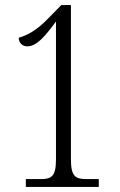

<svg xmlns="http://www.w3.org/2000/svg" viewBox="-20 -738 474 758"><path d="M82 0H370V-31H322C278 -31 260 -41 260 -109V-718H222L172 -667C122 -615 87 -599 54 -589C54 -568 69 -555 88 -555C125 -555 159 -596 201 -653V-109C201 -40 183 -31 139 -31H82Z"/></svg>

Font: Noto Serif Bengali ExtraCondensed Light
Style: Regular
Weight: 300
Width: 2
Designer: Juan Bruce, Universal Thirst, Indian Type Foundry and the Monotype Design Team.
Foundry: Monotype Imaging Inc.
Version: Version 2.003